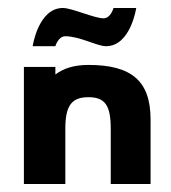

<svg xmlns="http://www.w3.org/2000/svg" viewBox="-20 -462 430 482"><path d="M144 -371C180 -371 224 -346 246 -346C308 -346 322 -442 322 -442H265C265 -442 258 -416 240 -416C217 -416 160 -442 138 -442C76 -442 62 -346 62 -346H119C119 -346 126 -371 144 -371ZM144 0V-139C144 -197 160 -218 202 -218C244 -218 258 -197 258 -139V0H358V-162C358 -259 310 -299 202 -299C165 -299 139 -290 119 -275V-294H40V0Z"/></svg>

Font: Hussar Tani
Style: Bold
Weight: 700
Foundry: Cannot Into Space Fonts
Version: Version 0.92